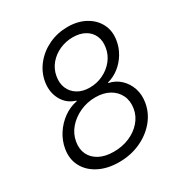

<svg xmlns="http://www.w3.org/2000/svg" viewBox="-174 -865 949 1003"><g transform="rotate(-30 301.0 -363.5)"><path d="M257.3 9.8Q187.5 9.8 136.5 -16.4Q85.4 -42.5 61 -88.1Q36.6 -133.8 46.4 -191.9Q54.2 -237.3 79.6 -276.4Q105 -315.4 142.6 -342.3Q180.2 -369.1 223.1 -377L223.6 -380.4Q171.9 -395.5 146.5 -441.9Q121.1 -488.3 130.4 -546.9Q139.6 -601.6 174.6 -644.8Q209.5 -688 261.7 -712.6Q314 -737.3 375 -737.3Q436 -737.3 481.4 -712.4Q526.9 -687.5 548.8 -644.5Q570.8 -601.6 561.5 -546.9Q555.2 -507.8 534.4 -473.4Q513.7 -439 482.7 -414.6Q451.7 -390.1 413.6 -379.9L413.1 -377Q453.1 -368.7 481.9 -341.8Q510.7 -314.9 523.9 -275.9Q537.1 -236.8 529.3 -190.9Q519.5 -133.3 481.2 -87.9Q442.9 -42.5 384.8 -16.4Q326.7 9.8 257.3 9.8ZM260.3 -51.3Q311.5 -51.3 354.5 -69.6Q397.5 -87.9 426 -120.6Q454.6 -153.3 461.4 -195.3Q468.3 -238.8 452.1 -272.7Q436 -306.6 401.1 -326.4Q366.2 -346.2 316.9 -346.2Q268.1 -346.2 224.6 -326.7Q181.2 -307.1 151.6 -273.2Q122.1 -239.3 114.7 -195.8Q107.4 -153.8 122.8 -121.3Q138.2 -88.9 173.3 -70.1Q208.5 -51.3 260.3 -51.3ZM318.8 -404.3Q361.8 -404.3 399.4 -422.4Q437 -440.4 462.4 -471.9Q487.8 -503.4 494.1 -543Q501 -582.5 487.5 -612.8Q474.1 -643.1 444.1 -659.9Q414.1 -676.8 371.6 -676.8Q329.1 -676.8 291.7 -659.9Q254.4 -643.1 229 -612.8Q203.6 -582.5 196.8 -542.5Q189.9 -502.9 203.4 -471.7Q216.8 -440.4 246.6 -422.4Q276.4 -404.3 318.8 -404.3Z"/></g></svg>

Font: Inter 17pt Light
Style: Italic
Weight: 300
Italic angle: -9.3988°
Version: Version 4.001;git-66647c0bb